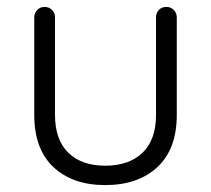

<svg xmlns="http://www.w3.org/2000/svg" viewBox="-20 -528 609 555"><path d="M461 -508Q474 -508 482.5 -499Q491 -490 491 -478V-196Q491 -97 435 -45Q379 7 284 7Q190 7 134.5 -45Q79 -97 79 -196V-478Q79 -490 87.5 -499Q96 -508 109 -508Q122 -508 130.5 -499Q139 -490 139 -478V-196Q139 -124 177.5 -86.5Q216 -49 284 -49Q353 -49 392 -86.5Q431 -124 431 -196V-478Q431 -490 439 -499Q447 -508 461 -508Z"/></svg>

Font: Quicksand Light
Style: Regular
Weight: 400
Version: Version 3.004